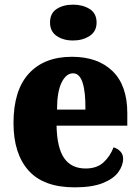

<svg xmlns="http://www.w3.org/2000/svg" viewBox="-20 -795 602 825"><path d="M301 10Q167 10 102.5 -62.5Q38 -135 38 -266Q38 -407 104 -479Q170 -551 289 -551Q400 -551 463.5 -489.5Q527 -428 527 -309V-255H223Q225 -159 256 -115Q287 -71 348 -71Q396 -71 424.5 -97Q453 -123 468 -162Q485 -157 497 -144.5Q509 -132 509 -113Q509 -84 488.5 -55.5Q468 -27 422 -8.5Q376 10 301 10ZM347 -324Q348 -399 335 -439.5Q322 -480 294 -480Q264 -480 244.5 -440Q225 -400 225 -324ZM294 -621Q252 -621 223.5 -640.5Q195 -660 195 -698Q195 -738 223.5 -756.5Q252 -775 294 -775Q335 -775 365 -756.5Q395 -738 395 -698Q395 -660 365 -640.5Q335 -621 294 -621Z"/></svg>

Font: Noto Serif Khmer SemiCondensed Black
Style: Regular
Weight: 900
Width: 4
Designer: Danh Hong and the Monotype Design Team
Foundry: Monotype Imaging Inc.
Version: Version 2.004